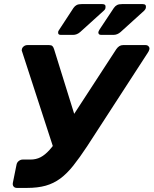

<svg xmlns="http://www.w3.org/2000/svg" viewBox="-20 -921 753 941"><path d="M63 0Q52 0 46.5 -7Q41 -14 43 -25L61 -114Q63 -125 72 -132Q81 -139 91 -139H129Q157 -139 179 -150.5Q201 -162 223 -186.5Q245 -211 270 -250L550 -680Q557 -690 565 -695Q573 -700 583 -700H694Q703 -700 708.5 -693.5Q714 -687 712 -679Q711 -675 709 -670.5Q707 -666 704 -662L407 -204Q370 -148 339 -109Q308 -70 275.5 -46Q243 -22 204 -11Q165 0 112 0ZM248 -177 88 -669Q87 -671 86.5 -673Q86 -675 87 -678Q88 -687 96 -693.5Q104 -700 114 -700H221Q232 -700 237 -695Q242 -690 245 -680L353 -333ZM476 -750Q461 -750 462 -764Q463 -767 465 -771Q467 -775 469 -778L538 -882Q545 -892 554 -896.5Q563 -901 579 -901H679Q698 -901 695 -884Q694 -876 687 -869L571 -764Q555 -750 536 -750ZM278 -750Q263 -750 265 -764Q265 -767 267.5 -771Q270 -775 272 -778L340 -882Q347 -892 356 -896.5Q365 -901 381 -901H481Q500 -901 497 -884Q497 -876 489 -869L373 -764Q357 -750 338 -750Z"/></svg>

Font: Rubik Light SemiBold
Style: Italic
Weight: 600
Italic angle: -12°
Version: Version 2.104